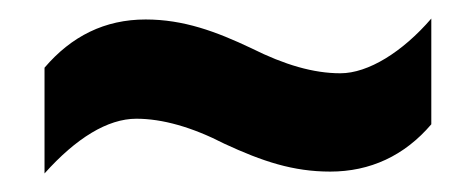

<svg xmlns="http://www.w3.org/2000/svg" viewBox="-20 -456 513 207"><path d="M222 -301C263 -282 296 -271 336 -271C379 -271 416 -288 445 -322V-436C414 -400 377 -377 347 -377C318 -377 287 -386 251 -404C213 -422 178 -435 137 -435C93 -435 57 -417 28 -383V-269C62 -307 96 -328 127 -328C155 -328 187 -319 222 -301Z"/></svg>

Font: Noto Sans Georgian ExtraCondensed Bold
Style: Regular
Weight: 700
Width: 2
Designer: Monotype Design Team, Akaki Razmadze
Foundry: Google LLC
Version: Version 2.005